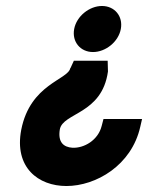

<svg xmlns="http://www.w3.org/2000/svg" viewBox="-20 -611 495 642"><path d="M51 -177C27 -51 108 11 202 11C301 11 420 -58 449 -187L455 -213H326L320 -190C308 -142 261 -115 222 -117C193 -119 173 -135 180 -178C190 -235 321 -228 341 -372L340 -408H227L216 -384L215 -383C207 -344 81 -330 51 -177ZM228 -514C220 -471 249 -437 291 -437C333 -437 376 -471 384 -514C392 -557 363 -591 321 -591C279 -591 236 -557 228 -514Z"/></svg>

Font: Charger EcoBlack
Style: Obl
Weight: 1000
Designer: Jasper
Foundry: Cannot Into Space Fonts
Version: Version 1.1